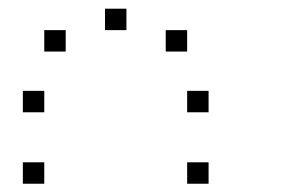

<svg xmlns="http://www.w3.org/2000/svg" viewBox="-20 -487 707 448"><path d="M466.7 -108.3V-58.3H416.7V-108.3ZM83.3 -108.3V-58.3H33.3V-108.3ZM466.7 -275V-225H416.7V-275ZM83.3 -275V-225H33.3V-275ZM416.7 -416.7V-366.7H366.7V-416.7ZM275 -466.7V-416.7H225V-466.7ZM133.3 -416.7V-366.7H83.3V-416.7Z"/></svg>

Font: 0xA000-Boxes
Style: Boxes
Weight: 400
Version: Version 0.1